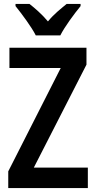

<svg xmlns="http://www.w3.org/2000/svg" viewBox="-20 -957 488 977"><path d="M162 -777H287C309 -821 358 -887 390 -926V-937H319C288 -911 256 -887 224 -848C194 -884 157 -916 130 -937H59V-926C92 -885 141 -819 162 -777ZM427 0V-104H152L420 -628V-714H28V-611H289L22 -85V0Z"/></svg>

Font: Noto Sans Tamil Condensed SemiBold
Style: Regular
Weight: 600
Width: 3
Designer: Jelle Bosma - Monotype Design Team
Foundry: Monotype Imaging Inc.
Version: Version 2.004